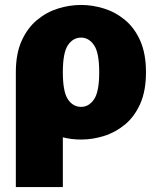

<svg xmlns="http://www.w3.org/2000/svg" viewBox="-20 -552 639 776"><path d="M44 204V-260Q44 -335 67.5 -387Q91 -439 129.5 -471Q168 -503 214.5 -517.5Q261 -532 308 -532Q354 -532 400.5 -517.5Q447 -503 485.5 -471Q524 -439 547 -387Q570 -335 570 -260Q570 -185 547 -133Q524 -81 485.5 -49Q447 -17 400.5 -2.5Q354 12 308 12Q269 12 234 3V204ZM308 -120Q339 -120 360 -150.5Q381 -181 381 -260Q381 -339 360 -369.5Q339 -400 308 -400Q275 -400 254.5 -369.5Q234 -339 234 -260Q234 -181 254.5 -150.5Q275 -120 308 -120Z"/></svg>

Font: Murecho ExtraBold
Style: Regular
Weight: 800
Designer: Neil Summerour
Foundry: Positype
Version: Version 1.010; ttfautohint (v1.8.3)